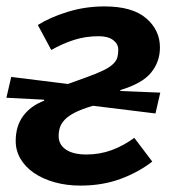

<svg xmlns="http://www.w3.org/2000/svg" viewBox="-26 -564 546 599"><path d="M244 -82Q285 -82 322 -95.5Q359 -109 393 -134L449 -60Q407 -27 350.5 -6Q294 15 225 15Q181 15 144 4.5Q107 -6 80 -24.5Q53 -43 38 -68.5Q23 -94 23 -124Q23 -171 46.5 -202.5Q70 -234 112 -250L111 -253L-6 -259L9 -324L186 -302L244 -323Q277 -335 296.5 -344.5Q316 -354 326.5 -364Q337 -374 340 -384.5Q343 -395 343 -409Q343 -427 327 -439Q311 -451 282 -451Q241 -451 205 -439.5Q169 -428 134 -408L92 -486Q130 -510 185 -527Q240 -544 300 -544Q387 -544 430 -507Q473 -470 473 -416Q473 -371 445 -337Q417 -303 349 -283L350 -280L474 -275L459 -210L264 -234Q230 -224 209 -213.5Q188 -203 176.5 -191Q165 -179 161 -166.5Q157 -154 157 -139Q157 -113 179.5 -97.5Q202 -82 244 -82Z"/></svg>

Font: Xgbmvzvtohvqztyvzapvmeyoton
Style: Regular
Weight: 500
Italic angle: -8°
Designer: Carrois Corporate & Edenspiekermann
Foundry: Carrois Corporate GbR & Edenspiekermann AG
Version: Version 2.001